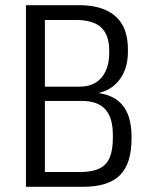

<svg xmlns="http://www.w3.org/2000/svg" viewBox="-20 -720 571 740"><path d="M80 -700H284Q346 -700 388 -681Q430 -662 451.5 -624.5Q473 -587 473 -528V-520Q473 -451 436 -407Q399 -363 335 -358L334 -364Q411 -360 448.5 -319Q486 -278 487 -197V-186Q487 -89 442 -44.5Q397 0 300 0H80ZM288 -57Q334 -57 362 -70Q390 -83 402.5 -112Q415 -141 415 -189V-200Q415 -267 385.5 -299Q356 -331 296 -331H153V-57ZM288 -386Q323 -386 348.5 -401.5Q374 -417 387.5 -446.5Q401 -476 401 -516V-524Q401 -585 370 -614Q339 -643 273 -643H153V-386Z"/></svg>

Font: Pathway Extreme SemiCondensed Light
Style: Regular
Weight: 300
Width: 4
Version: Version 1.001;gftools[0.9.26]